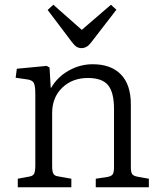

<svg xmlns="http://www.w3.org/2000/svg" viewBox="-20 -790 684 810"><path d="M55 0V-36L103 -45Q118 -47 123.5 -56.5Q129 -66 129 -93V-393Q129 -429 122.5 -440.5Q116 -452 95 -455L46 -462L51 -500L177 -512L189 -505L194 -420H196Q223 -466 270.5 -492.5Q318 -519 371 -519Q448 -519 490 -476Q532 -433 532 -350V-85Q532 -63 538 -55Q544 -47 563 -44L608 -36V0H384V-36L431 -43Q449 -46 455 -54Q461 -62 461 -86V-330Q461 -400 436 -430.5Q411 -461 351 -461Q285 -461 242.5 -420Q200 -379 200 -313V-89Q200 -67 205 -57.5Q210 -48 225 -46L281 -36V0ZM324 -587Q313 -587 304 -592Q295 -597 283 -613L181 -748L205 -770L325 -664L448 -770L471 -749L363 -609Q346 -587 324 -587Z"/></svg>

Font: Literata 12pt Light
Style: Regular
Weight: 300
Designer: Latin by Veronika Burian and Jose Scaglione. Greek by Irene Vlachou. Cyrillic by Vera Evstafieva.
Foundry: TypeTogether
Version: Version 3.002